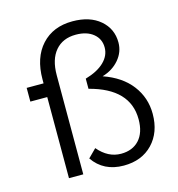

<svg xmlns="http://www.w3.org/2000/svg" viewBox="-110 -827 864 933"><g transform="rotate(-15 322.5 -361.0)"><path d="M399 10Q298 10 245 -67L286 -108Q336 -49 401 -49Q459 -49 492.5 -85.5Q526 -122 526 -189Q526 -344 329 -395V-446Q391 -464 424 -496Q457 -528 457 -569Q457 -612 424.5 -638.5Q392 -665 337 -665Q271 -665 234 -621.5Q197 -578 197 -499V0H125V-408H40V-477H125V-497Q125 -606 182.5 -669Q240 -732 338 -732Q425 -732 476.5 -688Q528 -644 528 -575Q528 -527 495.5 -489Q463 -451 411 -436Q503 -404 551 -341Q599 -278 599 -197Q599 -104 544.5 -47Q490 10 399 10Z"/></g></svg>

Font: Easer Grotesk Light
Style: Regular
Weight: 300
Designer: Boardeaser, Bonnie Shaver-Troup, Thomas Jockin
Foundry: Lexend
Version: Version 1.008;Glyphs 3.1.2 (3151)